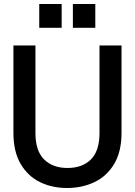

<svg xmlns="http://www.w3.org/2000/svg" viewBox="-20 -927 674 959"><path d="M315 12Q240 12 179.5 -17.5Q119 -47 83 -108.5Q47 -170 47 -264V-700H157V-263Q157 -173 200.5 -130.5Q244 -88 317 -88Q391 -88 434 -130.5Q477 -173 477 -263V-700H587V-264Q587 -170 550.5 -108.5Q514 -47 452 -17.5Q390 12 315 12ZM344 -788V-907H456V-788ZM176 -788V-907H288V-788Z"/></svg>

Font: Host Grotesk Light Medium
Style: Regular
Weight: 500
Version: Version 1.003